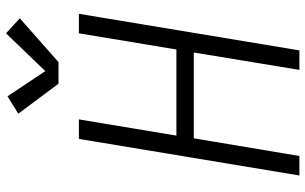

<svg xmlns="http://www.w3.org/2000/svg" viewBox="-209 -809 1018 640"><g transform="rotate(-90 300.0 -489.0)"><path d="M35 0 157 -735H222L168 -410H455L509 -735H574L452 0H387L445 -352H159L100 0ZM341 -803 241 -937 299 -973 383 -847 509 -978 559 -932 413 -803Z"/></g></svg>

Font: Iosevka Curly Light Extended
Style: Italic
Weight: 300
Width: 7
Italic angle: -9°
Monospace: yes
Designer: Belleve Invis
Foundry: Belleve Invis
Version: Version 11.1.0; ttfautohint (v1.8.3)